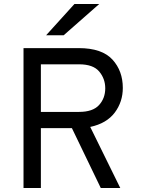

<svg xmlns="http://www.w3.org/2000/svg" viewBox="-20 -941 705 961"><path d="M210.9 -764.6Q246.1 -803.7 352.5 -920.9Q383.8 -920.9 476.6 -920.9Q432.6 -881.8 298.8 -764.6Q277.3 -764.6 210.9 -764.6ZM97.7 0Q97.7 -174.8 97.7 -700.2Q167 -700.2 374 -700.2Q490.2 -700.2 543 -642.6Q594.7 -585.9 594.7 -501Q594.7 -431.6 554.7 -377.9Q513.7 -323.2 431.6 -305.7Q482.4 -204.1 582 0Q557.6 0 484.4 0Q448.2 -75.2 339.8 -299.8Q300.8 -299.8 184.6 -299.8Q184.6 -224.6 184.6 0Q163.1 0 97.7 0ZM184.6 -380.9Q232.4 -380.9 376 -380.9Q444.3 -380.9 475.6 -415Q506.8 -449.2 506.8 -499Q506.8 -546.9 476.6 -583Q446.3 -619.1 376 -619.1Q312.5 -619.1 184.6 -619.1Q184.6 -559.6 184.6 -380.9Z"/></svg>

Font: Overpass
Style: Regular
Weight: 400
Designer: Delve Withrington, Thomas Jockin
Version: Version 3.000;DELV;Overpass; ttfautohint (v1.5)